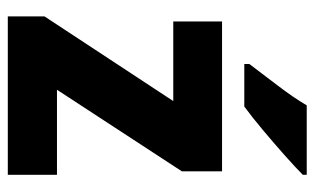

<svg xmlns="http://www.w3.org/2000/svg" viewBox="-177 -629 806 492"><g transform="rotate(90 226.0 -383.0)"><path d="M428 0H22V-94L239 -424H35V-549H419V-446L210 -126H428ZM428 -756Q410 -738 378.5 -710Q347 -682 313 -653.5Q279 -625 253 -606H144V-619Q169 -652 199.5 -692Q230 -732 250 -766H428Z"/></g></svg>

Font: Noto Sans Gurmukhi SemiCondensed ExtraBold
Style: Regular
Weight: 800
Width: 4
Designer: Jelle Bosma - Monotype Design Team
Foundry: Monotype Imaging Inc.
Version: Version 2.004; ttfautohint (v1.8.4.7-5d5b)